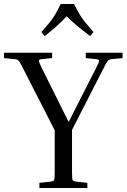

<svg xmlns="http://www.w3.org/2000/svg" viewBox="-24 -945 636 965"><path d="M415 -26V0H174V-26L229 -32Q245 -34 248 -40Q251 -46 251 -81V-290L90 -605Q80 -625 74.5 -633.5Q69 -642 63.5 -644.5Q58 -647 47 -648L-4 -653V-680H238V-653L187 -648Q172 -646 171.5 -640Q171 -634 185 -605L321 -332L460 -605Q475 -634 474 -640Q473 -646 458 -648L407 -653V-680H592V-653L540 -648Q530 -647 524.5 -644.5Q519 -642 513.5 -633.5Q508 -625 498 -605L338 -292V-81Q338 -46 341 -40Q344 -34 360 -32ZM446 -784 429 -764Q395 -789 365.5 -813.5Q336 -838 311 -863Q288 -838 260.5 -813.5Q233 -789 201 -764L184 -784Q208 -811 224 -830.5Q240 -850 253 -871.5Q266 -893 281 -925H348Q364 -893 377 -871.5Q390 -850 406 -830.5Q422 -811 446 -784Z"/></svg>

Font: Inria Serif
Style: Regular
Weight: 400
Designer: Black Foundry Team
Foundry: Black Foundry
Version: Version 1.000; ttfautohint (v1.8.3)